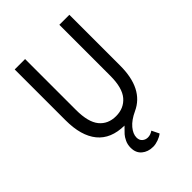

<svg xmlns="http://www.w3.org/2000/svg" viewBox="-249 -773 1098 1098"><g transform="rotate(-45 300.0 -223.5)"><path d="M231 126Q231 100 241 79Q251 58 261.5 46.5Q272 35 296 11Q188 10 133.5 -56.5Q79 -123 79 -249V-660H163V-248Q163 -150 199.5 -105.5Q236 -61 300 -61Q364 -61 402 -105.5Q440 -150 440 -248V-660H521V-249Q521 -62 397 -5Q347 18 321.5 48.5Q296 79 296 108Q296 130 310 142Q324 154 343 154Q364 154 384 140L406 185Q391 197 368.5 205Q346 213 327 213Q285 213 258 190Q231 167 231 126Z"/></g></svg>

Font: Office Code Pro
Style: Regular
Weight: 400
Designer: Nathan Rutzky & Paul D. Hunt
Foundry: Adobe Systems Incorporated
Version: Version 1.004